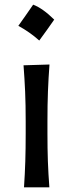

<svg xmlns="http://www.w3.org/2000/svg" viewBox="-20 -808 314 828"><path d="M123 -787.9Q164.9 -771.8 213.8 -723.4Q198.2 -700.9 182.3 -678.6Q166.5 -656.3 149.3 -633.2Q108.5 -669.7 59.1 -696.6Q75.7 -720.2 91.3 -742.2Q106.9 -764.3 123 -787.9ZM83.5 0Q87.4 -58.1 89.1 -112.3Q90.8 -166.5 90.8 -231.9V-284.7Q90.8 -356 88.4 -412.4Q85.9 -468.8 81.5 -526.4L193.4 -529.8Q189 -470.7 186.8 -414.1Q184.6 -357.4 184.6 -284.7V-231.9Q184.6 -166.5 186.5 -112.3Q188.5 -58.1 192.9 0Z"/></svg>

Font: Pinar-DS1-FD Medium
Style: Regular
Weight: 500
Designer: Amin Abedi
Version: Version 3.000